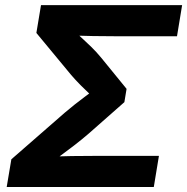

<svg xmlns="http://www.w3.org/2000/svg" viewBox="-20 -748 748 768"><path d="M6.8 0 25.4 -110.8 239.3 -297.4Q256.8 -312.5 277.8 -329.1Q298.8 -345.7 320.1 -361.6Q341.3 -377.4 360.6 -391.6Q379.9 -405.8 394 -415.5L380.4 -333Q366.7 -345.7 345.7 -365.2Q324.7 -384.8 303 -406.7Q281.2 -428.7 264.6 -448.2L125.5 -616.2L144 -727.5H708.5L688 -603H442.4Q396.5 -603 351.8 -603.8Q307.1 -604.5 266.6 -606L263.2 -636.7Q278.8 -622.1 300 -602.8Q321.3 -583.5 343.5 -562Q365.7 -540.5 384.8 -517.1L486.3 -392.6L477.5 -339.4L334.5 -213.4Q306.2 -189 275.6 -165.5Q245.1 -142.1 216.6 -121.3Q188 -100.6 165.5 -83.5L178.2 -121.6Q221.2 -123 267.8 -123.8Q314.5 -124.5 363.3 -124.5H615.7L595.2 0Z"/></svg>

Font: Inter 18pt
Style: Bold Italic
Weight: 700
Italic angle: -9.3988°
Designer: Rasmus Andersson
Foundry: rsms
Version: Version 4.001;git-66647c0bb